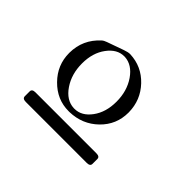

<svg xmlns="http://www.w3.org/2000/svg" viewBox="-93 -847 723 723"><g transform="rotate(45 268.5 -485.5)"><path d="M97.7 -334H421.9Q439.9 -334 439.9 -321.3V-295.4Q439.9 -282.7 421.9 -282.7H97.7Q79.6 -282.7 79.6 -295.4V-321.3Q79.6 -334 97.7 -334ZM399.4 -527.8Q399.4 -463.4 353.5 -418.7Q307.6 -374 240.7 -372.1H235.8Q173.8 -372.1 128.2 -418.5Q82.5 -464.8 82.5 -528.8V-529.8Q83 -600.6 135.7 -648.4Q142.1 -654.3 154.1 -658.4Q166 -662.6 185.1 -669.4Q204.1 -676.3 220.7 -682.1Q237.3 -688 247.6 -688H248.5Q311.5 -685.5 355 -639.6Q398.4 -593.8 399.4 -529.8ZM237.8 -666.5Q200.2 -666.5 172.4 -628.9Q144.5 -591.3 144.5 -535.2Q144.5 -478.5 172.6 -437.3Q200.7 -396 241.2 -394H245.6Q283.2 -394 310.8 -431.4Q338.4 -468.8 338.4 -524.9Q338.4 -581.5 310.1 -622.8Q281.7 -664.1 241.7 -666.5Z"/></g></svg>

Font: Caudex
Style: Regular
Weight: 400
Version: Version 1.04